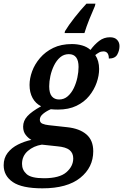

<svg xmlns="http://www.w3.org/2000/svg" viewBox="-69 -786 671 1046"><path d="M285 -616Q304 -648 337.5 -690.5Q371 -733 402 -766H451L448 -753Q433 -719 417.5 -680.5Q402 -642 391 -606H283ZM162 240Q51 240 1 206Q-49 172 -49 114Q-49 75 -27.5 47Q-6 19 29 1.5Q64 -16 102 -24Q85 -33 71 -51Q57 -69 57 -96Q57 -128 80.5 -153.5Q104 -179 155 -207Q125 -222 108.5 -252Q92 -282 92 -323Q92 -359 106 -397.5Q120 -436 149 -470Q178 -504 221 -525Q264 -546 323 -546Q352 -546 378.5 -538.5Q405 -531 424 -514Q445 -543 471 -563Q497 -583 530 -583Q556 -583 569 -569Q582 -555 582 -535Q582 -511 570 -489Q558 -467 524 -467Q524 -506 494 -506Q481 -506 470.5 -500Q460 -494 450 -486Q471 -455 471 -410Q471 -374 457.5 -335.5Q444 -297 417 -263.5Q390 -230 347.5 -209.5Q305 -189 247 -189Q238 -189 226.5 -189.5Q215 -190 208 -191Q186 -182 167 -167Q148 -152 148 -134Q148 -118 162.5 -112Q177 -106 197 -104L297 -93Q364 -86 401.5 -54Q439 -22 439 38Q439 126 368 183Q297 240 162 240ZM253 -244Q280 -244 300 -261.5Q320 -279 333 -306Q346 -333 352.5 -363.5Q359 -394 359 -421Q359 -491 306 -491Q279 -491 259 -474Q239 -457 225.5 -429.5Q212 -402 205.5 -372Q199 -342 199 -316Q199 -278 213.5 -261Q228 -244 253 -244ZM170 185Q255 185 292.5 152.5Q330 120 330 77Q330 48 310 31.5Q290 15 243 11L159 2Q114 9 82.5 36.5Q51 64 51 107Q51 140 76 162.5Q101 185 170 185Z"/></svg>

Font: Noto Serif SemiCondensed SemiBold
Style: Italic
Weight: 600
Width: 4
Italic angle: -12°
Designer: Monotype Design Team
Foundry: Monotype Imaging Inc.
Version: Version 2.014; ttfautohint (v1.8.4.7-5d5b)